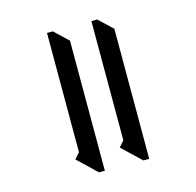

<svg xmlns="http://www.w3.org/2000/svg" viewBox="-114 -915 1069 1045"><g transform="rotate(-15 420.0 -393.0)"><path d="M600 10H567L461 -91L490 -124V-796H523L600 -723ZM350 10H317L211 -91L240 -124V-796H273L350 -723Z"/></g></svg>

Font: Inknut Antiqua Light
Style: Regular
Weight: 300
Designer: Claus Eggers Sørensen
Foundry: Claus Eggers Sørensen
Version: Version 1.003; ttfautohint (v1.8.2) -l 8 -r 50 -G 200 -x 14 